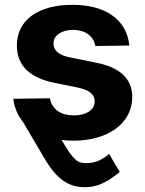

<svg xmlns="http://www.w3.org/2000/svg" viewBox="-20 -573 603 797"><path d="M376 -382 517 -384C506 -490 420 -553 281 -553C140 -553 50 -491 50 -384C50 -302 102 -250 207 -229L301 -210C350 -200 373 -182 373 -152C373 -117 338 -94 287 -94C232 -94 196 -119 187 -165L35 -163C40 -126 54 -93 76 -66L159 75C195 137 242 205 331 204C394 205 438 172 477 141L433 66C408 87 378 105 337 104C304 105 284 93 236 8C252 10 269 11 286 11C426 11 529 -60 529 -170C529 -247 477 -295 373 -314L269 -335C219 -345 202 -367 202 -393C202 -427 237 -449 284 -449C333 -449 368 -424 376 -382Z"/></svg>

Font: Wafeq
Style: Bold
Weight: 700
Designer: Rasmus Andersson & Azza Alameddine
Foundry: Google & TypeTogether
Version: Version 3.000;FEAKit 1.0